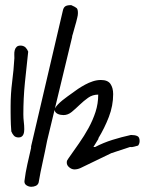

<svg xmlns="http://www.w3.org/2000/svg" viewBox="-20 -665 627 736"><path d="M23.4 -161.2Q22.1 -174.9 21.7 -186.8Q21.4 -198.6 21 -210.2Q20.7 -221.8 20.7 -233.4Q20.7 -245 20.7 -258.6Q20.7 -304.9 26.5 -350.4Q32.4 -395.8 35.1 -442.1Q35.1 -447.4 34.8 -456Q34.4 -464.7 36.5 -472.7Q38.6 -480.7 44.1 -485.7Q49.6 -490.8 61.3 -490.2Q72.3 -489 78.5 -482.5Q84.6 -475.9 88.1 -467Q81.2 -407.1 75.4 -347.4Q69.5 -287.7 69.5 -226.6Q69.5 -212.3 71.2 -198.1Q73 -183.8 73 -169.5Q73 -164.8 72.3 -159.5Q71.6 -154.1 69.5 -149.4Q67.5 -144.6 63 -141.3Q58.5 -138.1 51.6 -138.1Q39.3 -138.1 33.1 -145.2Q26.9 -152.3 23.4 -161.2ZM73.7 29.2Q77.9 -4.6 84.7 -34.5Q91.5 -64.4 99.2 -98.2V-103.9L220.9 -624.2Q223.4 -636.1 230.2 -640.7Q237 -645.3 251.5 -645.3H253.2Q269.4 -638.2 274.1 -633.7Q278.7 -629.1 278.7 -615Q278.7 -606.6 276.2 -597.4Q273.6 -588.2 271.9 -579.8Q271.1 -577.7 269 -569.9Q266.8 -562.2 264.3 -553Q261.7 -543.9 259.6 -536.1Q257.5 -528.4 256.6 -526.3V-523.5L160.5 -125Q152.8 -84.8 143.9 -45.1Q134.9 -5.3 128.1 34.8Q125.6 43.3 117.5 47.2Q109.4 51 100 51Q90.7 51 82.2 45.8Q73.7 40.5 73.7 31.3ZM236 -41.3Q236 -46.7 237.1 -49.4Q238.2 -52.1 242.6 -58.2Q262.5 -86.6 282.7 -115.3Q302.9 -144.1 319.4 -174.2Q335.9 -204.3 346.2 -236Q356.5 -267.8 356.5 -302.3Q334.5 -302.3 317.6 -290.1Q300.7 -278 285.2 -263.1Q269.8 -248.2 255.1 -236Q240.4 -223.9 223.5 -223.9Q218.4 -223.9 212.5 -224.9Q206.6 -225.9 201.5 -228.3Q196.4 -230.6 192.7 -235Q189 -239.4 189 -245.5V-246.8Q193.4 -255.6 201.5 -264.1Q209.6 -272.5 219.1 -280.3Q228.7 -288.1 238.2 -294.9Q247.8 -301.6 255.1 -307Q265.4 -315.1 278.6 -323.9Q291.9 -332.7 306.2 -340.5Q320.5 -348.3 335.9 -353.3Q351.4 -358.4 366.8 -358.4Q393.2 -358.4 403.5 -343.2Q413.8 -328 413.8 -304.3Q413.8 -259.7 397.3 -216.8Q380.7 -173.8 357.2 -135.3V-132.6L338.1 -101.5H344.7Q375.6 -117.7 411.2 -128.9Q446.9 -140 481.4 -147.5H484.3Q497.5 -147.5 506.4 -143.4Q515.2 -139.4 515.2 -124.5Q515.2 -114.3 509.3 -106.9Q503.4 -105.5 494.2 -102.8Q485.1 -100.1 478.4 -101.5L406.5 -77.8L288.9 -21Q277.2 -15.6 265.4 -15.6Q255.1 -15.6 245.6 -23.4Q236 -31.2 236 -41.3Z"/></svg>

Font: Covered By Your Grace
Style: Regular
Weight: 400
Designer: Kimberly Geswein
Foundry: Kimberly Geswein
Version: Version 1.0